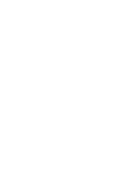

<svg xmlns="http://www.w3.org/2000/svg" viewBox="-20 -670 440 640"><path d="M300 -50Q300 -50 300 -50Q300 -50 300 -50Q300 -50 300 -50Q300 -50 300 -50Q300 -50 300 -50Q300 -50 300 -50Q300 -50 300 -50Q300 -50 300 -50Q300 -50 300 -50Q300 -50 300 -50Q300 -50 300 -50Q300 -50 300 -50ZM300 -150Q300 -150 300 -150Q300 -150 300 -150Q300 -150 300 -150Q300 -150 300 -150Q300 -150 300 -150Q300 -150 300 -150Q300 -150 300 -150Q300 -150 300 -150Q300 -150 300 -150Q300 -150 300 -150Q300 -150 300 -150Q300 -150 300 -150ZM300 -250Q300 -250 300 -250Q300 -250 300 -250Q300 -250 300 -250Q300 -250 300 -250Q300 -250 300 -250Q300 -250 300 -250Q300 -250 300 -250Q300 -250 300 -250Q300 -250 300 -250Q300 -250 300 -250Q300 -250 300 -250Q300 -250 300 -250ZM300 -350Q300 -350 300 -350Q300 -350 300 -350Q300 -350 300 -350Q300 -350 300 -350Q300 -350 300 -350Q300 -350 300 -350Q300 -350 300 -350Q300 -350 300 -350Q300 -350 300 -350Q300 -350 300 -350Q300 -350 300 -350Q300 -350 300 -350ZM100 -350Q100 -350 100 -350Q100 -350 100 -350Q100 -350 100 -350Q100 -350 100 -350Q100 -350 100 -350Q100 -350 100 -350Q100 -350 100 -350Q100 -350 100 -350Q100 -350 100 -350Q100 -350 100 -350Q100 -350 100 -350Q100 -350 100 -350ZM100 -250Q100 -250 100 -250Q100 -250 100 -250Q100 -250 100 -250Q100 -250 100 -250Q100 -250 100 -250Q100 -250 100 -250Q100 -250 100 -250Q100 -250 100 -250Q100 -250 100 -250Q100 -250 100 -250Q100 -250 100 -250Q100 -250 100 -250ZM100 -150Q100 -150 100 -150Q100 -150 100 -150Q100 -150 100 -150Q100 -150 100 -150Q100 -150 100 -150Q100 -150 100 -150Q100 -150 100 -150Q100 -150 100 -150Q100 -150 100 -150Q100 -150 100 -150Q100 -150 100 -150Q100 -150 100 -150ZM200 -50Q200 -50 200 -50Q200 -50 200 -50Q200 -50 200 -50Q200 -50 200 -50Q200 -50 200 -50Q200 -50 200 -50Q200 -50 200 -50Q200 -50 200 -50Q200 -50 200 -50Q200 -50 200 -50Q200 -50 200 -50Q200 -50 200 -50ZM400 -650Q400 -650 400 -650Q400 -650 400 -650Q400 -650 400 -650Q400 -650 400 -650Q400 -650 400 -650Q400 -650 400 -650Q400 -650 400 -650Q400 -650 400 -650Q400 -650 400 -650Q400 -650 400 -650Q400 -650 400 -650Q400 -650 400 -650ZM300 -550Q300 -550 300 -550Q300 -550 300 -550Q300 -550 300 -550Q300 -550 300 -550Q300 -550 300 -550Q300 -550 300 -550Q300 -550 300 -550Q300 -550 300 -550Q300 -550 300 -550Q300 -550 300 -550Q300 -550 300 -550Q300 -550 300 -550ZM200 -650Q200 -650 200 -650Q200 -650 200 -650Q200 -650 200 -650Q200 -650 200 -650Q200 -650 200 -650Q200 -650 200 -650Q200 -650 200 -650Q200 -650 200 -650Q200 -650 200 -650Q200 -650 200 -650Q200 -650 200 -650Q200 -650 200 -650ZM100 -550Q100 -550 100 -550Q100 -550 100 -550Q100 -550 100 -550Q100 -550 100 -550Q100 -550 100 -550Q100 -550 100 -550Q100 -550 100 -550Q100 -550 100 -550Q100 -550 100 -550Q100 -550 100 -550Q100 -550 100 -550Q100 -550 100 -550Z"/></svg>

Font: TINY 5x3
Style: Regular
Weight: 400
Designer: Jack Halten Fahnestock
Foundry: Velvetyne Type Foundry
Version: Version 1.002